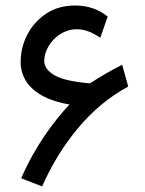

<svg xmlns="http://www.w3.org/2000/svg" viewBox="-20 -668 527 699"><path d="M232.9 -287.6C176.3 -226.6 109.9 -139.6 57.1 -19L133.3 10.7C168 -67.9 211.9 -139.2 264.6 -202.1C316.9 -265.1 377.9 -315.4 446.8 -353L424.8 -432.1C375.5 -407.2 356.9 -395.5 309.1 -365.7C308.1 -365.2 306.6 -364.7 305.2 -364.7C244.1 -370.1 201.7 -379.9 177.7 -394.5C153.3 -408.7 141.1 -425.8 141.1 -445.8C141.1 -464.4 146.5 -482.4 157.2 -500.5C178.2 -535.6 215.8 -561.5 259.3 -561.5C295.9 -561.5 320.3 -545.9 345.2 -530.8L372.1 -607.9C338.4 -633.8 301.3 -647.9 253.9 -647.9C212.9 -647.9 177.7 -638.2 147.9 -618.2C88.4 -578.6 55.2 -512.2 55.2 -442.4C55.2 -365.7 113.8 -307.6 232.9 -287.6Z"/></svg>

Font: Vazirmatn
Style: Regular
Weight: 400
Designer: Saber Rastikerdar
Foundry: Saber Rastikerdar
Version: Version 33.003